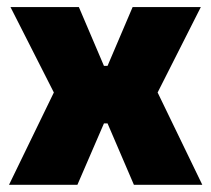

<svg xmlns="http://www.w3.org/2000/svg" viewBox="-20 -512 586 532"><path d="M194.5 0H5L141 -280V-232.5L9 -492.5H198.5L268 -329.5H278L347.5 -492.5H536.5L405 -232.5V-280L540.5 0H351L278 -170H268Z"/></svg>

Font: Anek Kannada Medium ExtraBold
Style: Regular
Weight: 800
Version: Version 1.003